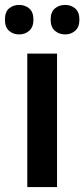

<svg xmlns="http://www.w3.org/2000/svg" viewBox="-38 -761 343 781"><path d="M194 0H73V-543H194ZM-18 -681Q-18 -712 -1.5 -726.5Q15 -741 40 -741Q64 -741 81 -726.5Q98 -712 98 -681Q98 -651 81 -636Q64 -621 40 -621Q15 -621 -1.5 -636Q-18 -651 -18 -681ZM168 -681Q168 -712 185 -726.5Q202 -741 227 -741Q251 -741 268 -726.5Q285 -712 285 -681Q285 -651 268 -636Q251 -621 227 -621Q202 -621 185 -636Q168 -651 168 -681Z"/></svg>

Font: Noto Sans Devanagari SemiCondensed SemiBold
Style: Regular
Weight: 600
Width: 4
Designer: Jelle Bosma - Monotype Design Team
Foundry: Monotype Imaging Inc.
Version: Version 2.004; ttfautohint (v1.8.4.7-5d5b)